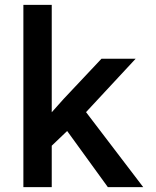

<svg xmlns="http://www.w3.org/2000/svg" viewBox="-20 -770 640 790"><path d="M256.3 -231 192.9 -170.4V0H76.2V-750H192.9V-308.1L242.2 -363.3L397.5 -528.3H538.1L334 -308.6L569.3 0H423.8Z"/></svg>

Font: Roboto Mono
Style: Regular
Weight: 500
Designer: Google
Version: Version 2.000986; 2015; ttfautohint (v1.3)